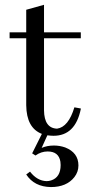

<svg xmlns="http://www.w3.org/2000/svg" viewBox="-20 -548 357 790"><path d="M19.5 -390.6H87.9V-115.2Q88.9 -21.5 152.3 2.9L112.3 83L126 91.8Q149.4 75.2 175.8 75.2Q221.7 75.2 228.5 117.2Q229.5 124 229.5 130.9Q229.5 181.6 190.4 194.3Q180.7 197.3 171.9 197.3Q132.8 196.3 103.5 158.2L87.9 169.9Q121.1 220.7 189.5 221.7Q253.9 221.7 286.1 180.7Q302.7 159.2 302.7 132.8Q302.7 80.1 248 58.6Q225.6 50.8 202.1 50.8Q173.8 50.8 151.4 60.5L174.8 8.8Q190.4 10.7 200.2 10.7Q290 10.7 312.5 -99.6Q312.5 -100.6 312.5 -101.6L286.1 -106.4Q261.7 -25.4 214.8 -18.6Q162.1 -20.5 161.1 -93.8V-390.6H312.5V-415H161.1V-528.3L87.9 -507.8V-415H19.5Z"/></svg>

Font: Abhaya Libre
Style: Regular
Weight: 400
Designer: Pushpananda Ekanayake, Sol Matas, Pathum Egodawatta
Foundry: Mooniak
Version: Version 1.050 ; ttfautohint (v1.6)